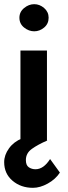

<svg xmlns="http://www.w3.org/2000/svg" viewBox="-24 -673 325 920"><path d="M134 227Q76 227 36 193Q-4 159 -4 104Q-4 70 19 38Q42 6 82 -10H179L203 0Q157 20 128.5 40.5Q100 61 100 94Q100 119 114 128.5Q128 138 146 138Q185 138 216 89L263 154Q242 186 205 206.5Q168 227 134 227ZM74 -431H201V0H74ZM69 -588Q69 -616 91.5 -634.5Q114 -653 140 -653Q166 -653 187.5 -634.5Q209 -616 209 -588Q209 -559 187.5 -541Q166 -523 140 -523Q114 -523 91.5 -541Q69 -559 69 -588Z"/></svg>

Font: Reem Kufi Fun SemiBold
Style: Regular
Weight: 600
Designer: Khaled Hosny
Version: Version 1.005